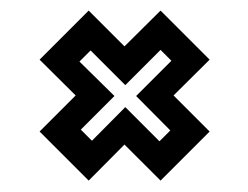

<svg xmlns="http://www.w3.org/2000/svg" viewBox="-20 -472 458 354"><path d="M276 -139 209.5 -205.5 143.5 -139 53 -229.5 119.5 -296 53 -362 143.5 -452.5 209.5 -386.5 276 -452.5 366.5 -362 300 -296 366.5 -229.5ZM274 -211.5 294 -231.5 231 -295 296 -360 276 -380 211 -315 147 -379 126.5 -358.5 191 -295 129 -233 149.5 -212.5 211 -274.5Z"/></svg>

Font: Tourney Thin SemiBold
Style: Regular
Weight: 600
Version: Version 1.015